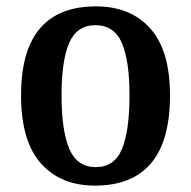

<svg xmlns="http://www.w3.org/2000/svg" viewBox="-20 -569 599 602"><path d="M278 13Q170 13 108 -57Q46 -127 46 -270Q46 -549 281 -549Q389 -549 451 -480Q513 -411 513 -270Q513 -127 453.5 -57Q394 13 278 13ZM280 -45Q339 -45 362.5 -102Q386 -159 386 -270Q386 -379 362 -434.5Q338 -490 279 -490Q221 -490 197 -434.5Q173 -379 173 -270Q173 -159 197.5 -102Q222 -45 280 -45Z"/></svg>

Font: Noto Serif Georgian SemiCondensed SemiBold
Style: Regular
Weight: 600
Width: 4
Designer: Monotype Design Team, Akaki Razmadze
Foundry: Google LLC
Version: Version 2.003; ttfautohint (v1.8.4.7-5d5b)